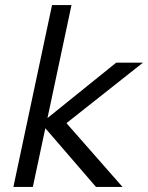

<svg xmlns="http://www.w3.org/2000/svg" viewBox="-20 -740 586 760"><path d="M33 0 186 -720H263L110 0ZM360 0 140 -255H146L440 -492H546L231 -243L233 -264L465 0Z"/></svg>

Font: Wix Madefor Text
Style: Italic
Weight: 400
Italic angle: -12°
Designer: Dalton Maag Ltd
Foundry: Dalton Maag Ltd
Version: Version 3.100